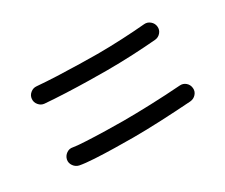

<svg xmlns="http://www.w3.org/2000/svg" viewBox="-58 -567 626 534"><g transform="rotate(-30 255.5 -300.0)"><path d="M56.6 -405.5Q55.5 -394.7 62.7 -386.1Q69.8 -377.4 80.4 -376.4Q109.4 -374 146.7 -372.4Q184 -370.8 219.1 -370.2Q254.2 -369.6 276.9 -369.6Q318.2 -369.6 359.7 -371.5Q401.2 -373.5 435.7 -376.4Q446.5 -377.4 453.7 -385.7Q460.9 -394 459.8 -405Q458.8 -415.7 450.3 -423Q441.7 -430.3 431 -429.3Q397.3 -426.3 357.1 -424.4Q316.8 -422.4 276.9 -422.4Q254.6 -422.4 220 -423.2Q185.4 -423.9 149.2 -425.4Q112.9 -427 85.6 -429.3Q74.7 -430.3 66.2 -423.2Q57.6 -416.2 56.6 -405.5ZM56.8 -210.5Q54.8 -200 61.2 -190.9Q67.5 -181.8 78.1 -179.3Q94.9 -176 124.9 -174.3Q154.9 -172.6 188.3 -172Q221.6 -171.3 248 -171.3Q288 -171.3 337.4 -173.5Q386.8 -175.7 435.1 -179.1Q446.3 -180.2 453.6 -188.5Q460.9 -196.8 459.8 -207.5Q458.8 -218.8 450.5 -225.9Q442.2 -233 431.2 -232Q384.2 -228.6 335.4 -226.9Q286.6 -225.2 248 -225.2Q222.8 -225.2 189.5 -226Q156.1 -226.8 127.6 -228.3Q99 -229.7 88 -231.8Q77.4 -234.1 68.3 -227.7Q59.2 -221.3 56.8 -210.5Z"/></g></svg>

Font: Mikhak VF
Style: Regular
Weight: 100
Designer: Amin Abedi
Version: Version 3.001